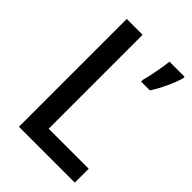

<svg xmlns="http://www.w3.org/2000/svg" viewBox="-211 -807 899 899"><g transform="rotate(45 239.0 -357.0)"><path d="M85 0H455V-92H190V-714H85ZM468 -704V-714H368C364 -675 350 -599 340 -566V-554H398C427 -597 457 -664 468 -704Z"/></g></svg>

Font: Noto Sans Khmer SemiCondensed Medium
Style: Regular
Weight: 500
Width: 4
Designer: Danh Hong and the Monotype Design Team
Foundry: Monotype Imaging Inc.
Version: Version 2.004